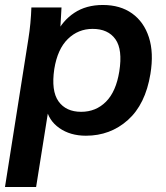

<svg xmlns="http://www.w3.org/2000/svg" viewBox="-26 -535 666 771"><path d="M-6 216 88 -379Q93 -410 96 -442Q99 -474 100 -505H221L215 -399H200Q225 -452 272.5 -483.5Q320 -515 387 -515Q457 -515 504.5 -481Q552 -447 572 -385Q592 -323 578 -238Q558 -116 487.5 -53Q417 10 319 10Q256 10 212 -21Q168 -52 159 -104H170L119 216ZM300 -86Q359 -86 399.5 -126.5Q440 -167 453 -248Q467 -336 437.5 -377.5Q408 -419 346 -419Q288 -419 246.5 -378.5Q205 -338 192 -258Q179 -170 209 -128Q239 -86 300 -86Z"/></svg>

Font: Mulish ExtraLight
Style: Italic
Weight: 200
Italic angle: -9°
Designer: Vernon Adams
Foundry: Vernon Adams
Version: Version 3.603